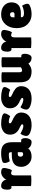

<svg xmlns="http://www.w3.org/2000/svg" viewBox="1340 -1890 560 3279"><g transform="rotate(-90 1619.5 -250.0)"><path d="M264 -1Q264 6 173 6Q82 4 82 -2V-334H55Q39 -334 29.5 -353.5Q20 -373 20 -402Q20 -510 84 -510Q129 -510 159 -482.5Q189 -455 189 -420Q210 -461 245.5 -485.5Q281 -510 318 -510Q376 -510 388 -480Q391 -472 391 -456.5Q391 -441 381.5 -401Q372 -361 362 -343Q352 -325 350 -325Q348 -325 331.5 -332.5Q315 -340 302 -340Q264 -340 264 -280Z M504 -363Q476 -413 476 -444.5Q476 -476 493 -485Q550 -510 649.5 -510Q749 -510 790 -463.5Q831 -417 831 -326V-168H865Q882 -168 891.5 -148Q901 -128 901 -93Q901 -58 883.5 -24Q866 10 836 10Q782 10 749 -19Q734 -31 726 -48Q680 10 583 10Q510 10 460 -42Q410 -94 410 -165Q410 -328 605 -328H660V-338Q660 -364 651.5 -371.5Q643 -379 612 -379Q574 -379 504 -363ZM584 -179Q584 -157 596 -145.5Q608 -134 626.5 -134Q645 -134 660 -149V-226H632Q584 -226 584 -179Z M979 -180Q1060 -131 1107 -131Q1137 -131 1137 -152Q1137 -167 1085 -191Q960 -242 960 -358Q960 -432 1014 -471Q1068 -510 1143.5 -510Q1219 -510 1271.5 -494Q1324 -478 1324 -452Q1324 -430 1302.5 -394Q1281 -358 1273 -355Q1230 -379 1180 -379Q1153 -379 1153 -360Q1153 -348 1163.5 -339.5Q1174 -331 1202 -318.5Q1230 -306 1248.5 -296Q1267 -286 1290 -268Q1338 -230 1338 -169Q1338 -89 1285 -39.5Q1232 10 1125 10Q1054 10 996 -14Q938 -38 938 -80Q938 -108 951.5 -139Q965 -170 979 -180Z M1429 -180Q1510 -131 1557 -131Q1587 -131 1587 -152Q1587 -167 1535 -191Q1410 -242 1410 -358Q1410 -432 1464 -471Q1518 -510 1593.5 -510Q1669 -510 1721.5 -494Q1774 -478 1774 -452Q1774 -430 1752.5 -394Q1731 -358 1723 -355Q1680 -379 1630 -379Q1603 -379 1603 -360Q1603 -348 1613.5 -339.5Q1624 -331 1652 -318.5Q1680 -306 1698.5 -296Q1717 -286 1740 -268Q1788 -230 1788 -169Q1788 -89 1735 -39.5Q1682 10 1575 10Q1504 10 1446 -14Q1388 -38 1388 -80Q1388 -108 1401.5 -139Q1415 -170 1429 -180Z M1853 -494Q1853 -505 1939 -505Q2025 -505 2025 -494V-202Q2025 -152 2057 -152Q2081 -152 2111 -173V-494Q2111 -504 2196 -504Q2281 -504 2281 -494V-166H2307Q2341 -166 2341 -101Q2341 -68 2327 -34Q2307 10 2273 10Q2206 10 2174 -45L2173 -44Q2112 10 2042 10Q1945 10 1899 -38.5Q1853 -87 1853 -199Z M2621 -1Q2621 6 2530 6Q2439 4 2439 -2V-334H2412Q2396 -334 2386.5 -353.5Q2377 -373 2377 -402Q2377 -510 2441 -510Q2486 -510 2516 -482.5Q2546 -455 2546 -420Q2567 -461 2602.5 -485.5Q2638 -510 2675 -510Q2733 -510 2745 -480Q2748 -472 2748 -456.5Q2748 -441 2738.5 -401Q2729 -361 2719 -343Q2709 -325 2707 -325Q2705 -325 2688.5 -332.5Q2672 -340 2659 -340Q2621 -340 2621 -280Z M3176 -27Q3113 10 3014 10Q2915 10 2847 -57.5Q2779 -125 2779 -244.5Q2779 -364 2844.5 -437Q2910 -510 3010 -510Q3110 -510 3164.5 -459Q3219 -408 3219 -335Q3219 -173 3033 -173H2964Q2964 -143 2980.5 -131.5Q2997 -120 3029 -120Q3099 -120 3162 -152Q3163 -153 3171 -138Q3195 -95 3195 -65.5Q3195 -36 3176 -27ZM3051 -316Q3051 -358 3010 -358Q2991 -358 2977.5 -346.5Q2964 -335 2964 -313V-282H3018Q3051 -282 3051 -316Z"/></g></svg>

Font: Lilita One
Style: Regular
Weight: 400
Designer: Juan Montoreano
Foundry: Juan Montoreano
Version: Version 1.002